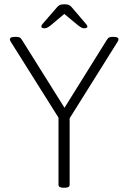

<svg xmlns="http://www.w3.org/2000/svg" viewBox="-20 -874 599 896"><path d="M275 2Q253 2 253 -12V-325L31 -678Q26 -686 26 -690Q26 -695 31 -698.5Q36 -702 50 -702H56Q65 -702 71 -699.5Q77 -697 83 -687L281 -371L478 -687Q484 -697 490 -699.5Q496 -702 505 -702H510Q533 -702 533 -690Q533 -686 528 -678L305 -322V-12Q305 2 283 2ZM188 -742Q173 -742 173 -750Q173 -755 177 -760.5Q181 -766 187 -772L246 -840Q254 -849 261 -851.5Q268 -854 280 -854Q293 -854 300 -851.5Q307 -849 314 -841L373 -772Q378 -766 383 -760Q388 -754 388 -750Q388 -742 371 -742Q362 -742 344 -756L280 -809L217 -756Q200 -742 188 -742Z"/></svg>

Font: Asap ExtraLight
Style: Regular
Weight: 200
Designer: Pablo Cosgaya
Foundry: Omnibus-Type
Version: Version 3.001; ttfautohint (v1.8.4.7-5d5b)